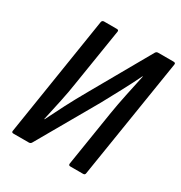

<svg xmlns="http://www.w3.org/2000/svg" viewBox="-156 -769 834 883"><g transform="rotate(30 261.0 -327.5)"><path d="M40 0Q29 0 31 -10L131 -645Q133 -655 143 -655H211Q222 -655 220 -645L172 -344Q165 -296 153 -239.5Q141 -183 129 -129H131Q154 -176 180.5 -227Q207 -278 236 -329L416 -646Q418 -650 421.5 -652.5Q425 -655 430 -655H512Q524 -655 522 -645L421 -10Q420 0 410 0H342Q332 0 333 -10L380 -306Q388 -355 400 -412.5Q412 -470 424 -525H422Q399 -477 370.5 -424Q342 -371 317 -325L136 -9Q134 -5 130.5 -2.5Q127 0 122 0Z"/></g></svg>

Font: Sofia Sans Condensed SemiBold
Style: Italic
Weight: 600
Italic angle: -9°
Version: Version 4.100